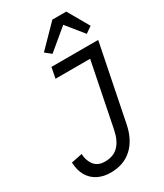

<svg xmlns="http://www.w3.org/2000/svg" viewBox="-231 -1023 959 1124"><g transform="rotate(-30 249.0 -461.5)"><path d="M179 -698H495L392 -186Q373 -92 316.5 -40Q260 12 171 12Q123 12 85.5 -7Q48 -26 26.5 -63Q5 -100 3 -153L77 -168Q79 -122 103 -91.5Q127 -61 175 -61Q233 -61 266.5 -96Q300 -131 313 -198L399 -626H165ZM322 -935H416L498 -792L455 -762L362 -877L223 -761L183 -793Z"/></g></svg>

Font: IBM Plex Sans Var
Style: Italic
Weight: 400
Italic angle: -11.31°
Designer: Mike Abbink, Paul van der Laan, Pieter van Rosmalen
Foundry: Bold Monday
Version: Version 1.001